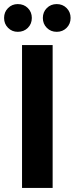

<svg xmlns="http://www.w3.org/2000/svg" viewBox="-42 -921 366 941"><path d="M66 0V-700H216V0ZM45 -765Q17 -765 -2.5 -784.5Q-22 -804 -22 -833Q-22 -862 -2.5 -881.5Q17 -901 45 -901Q75 -901 94.5 -881.5Q114 -862 114 -833Q114 -804 94.5 -784.5Q75 -765 45 -765ZM236 -765Q207 -765 187.5 -784.5Q168 -804 168 -833Q168 -862 187.5 -881.5Q207 -901 236 -901Q265 -901 284.5 -881.5Q304 -862 304 -833Q304 -804 284.5 -784.5Q265 -765 236 -765Z"/></svg>

Font: DM Sans 18pt Black
Style: Regular
Weight: 900
Designer: Colophon Foundry, Jonny Pinhorn
Foundry: Colophon Foundry
Version: Version 4.004;gftools[0.9.30]